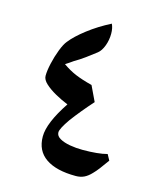

<svg xmlns="http://www.w3.org/2000/svg" viewBox="-98 -831 636 768"><g transform="rotate(15 220.0 -447.0)"><path d="M288 -134Q207 -134 163.5 -164Q120 -194 120 -253Q120 -309 182 -402Q155 -413 129 -427.5Q103 -442 85.5 -458Q68 -474 68 -490Q68 -511 75 -542Q82 -573 93 -601.5Q104 -630 115 -643Q136 -670 177.5 -702Q219 -734 270 -760Q278 -744 278 -720Q278 -694 269 -670Q260 -646 246 -635Q227 -620 205 -604Q183 -588 162 -576Q155 -571 147 -565.5Q139 -560 131 -555Q158 -536 185 -524.5Q212 -513 255 -502L285 -439Q241 -390 206 -343Q176 -300 176 -285Q176 -270 192.5 -260.5Q209 -251 234.5 -246.5Q260 -242 287 -242Q352 -242 389 -252L402 -228Q385 -204 373.5 -189Q362 -174 352 -164Q337 -148 322 -141Q307 -134 288 -134Z"/></g></svg>

Font: Noto Naskh Arabic UI Semi
Style: Bold
Weight: 700
Designer: Monotype Design Team, David Williams, Mohamad Dakak and Nizar Qandah
Foundry: Monotype Imaging Inc.
Version: Version 2.014; ttfautohint (v1.8.4.7-5d5b)